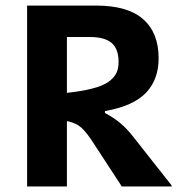

<svg xmlns="http://www.w3.org/2000/svg" viewBox="-20 -675 654 695"><path d="M601.1 -3.9V0H420.9L319.8 -154.8Q293.5 -196.3 273.9 -213.4Q254.4 -230.5 222.2 -236.8V0H78.1V-654.8H328.1Q442.4 -654.8 498.3 -605.5Q554.2 -556.2 554.2 -463.9Q554.2 -387.2 508.3 -339.1Q462.4 -291 359.9 -272.9V-266.1Q391.1 -249.5 415.3 -229.5Q439.5 -209.5 464.8 -176.8ZM305.2 -541H222.2V-338.9L246.1 -341.8Q296.9 -348.6 330.1 -359.1Q363.3 -369.6 380.1 -384.5Q397 -399.4 403.1 -414.6Q409.2 -429.7 409.2 -451.2Q409.2 -497.6 384.3 -519.3Q359.4 -541 305.2 -541Z"/></svg>

Font: IntelOne Mono Bold
Style: Regular
Weight: 700
Designer: Fred Shallcrass
Foundry: Frere-Jones Type LLC
Version: Version 1.200;hotconv 1.1.0;makeotfexe 2.6.0;FJTRelease1.2